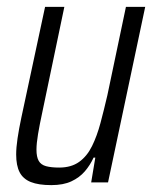

<svg xmlns="http://www.w3.org/2000/svg" viewBox="-20 -530 447 558"><path d="M129 8Q92 8 69.5 -1Q47 -10 37 -29.5Q27 -49 27 -81Q27 -101 31 -128Q35 -155 42 -188L111 -510H167L103 -204Q95 -167 90.5 -140Q86 -113 86 -95Q86 -74 92.5 -62.5Q99 -51 114 -47Q129 -43 152 -43Q187 -43 210 -59.5Q233 -76 247.5 -105.5Q262 -135 272 -172.5Q282 -210 292 -253L346 -510H402L294 0H245L257 -72H252Q242 -50 226.5 -32Q211 -14 187.5 -3Q164 8 129 8Z"/></svg>

Font: Saira Condensed Light
Style: Italic
Weight: 300
Width: 3
Italic angle: -12°
Designer: Hector Gatti with collaboration of the Omnibus-Type team
Foundry: Omnibus-Type
Version: Version 1.101